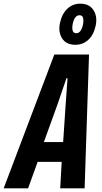

<svg xmlns="http://www.w3.org/2000/svg" viewBox="-75 -1026 555 1046"><path d="M-55 0 221 -729H410L386 0H253L261 -144H130L78 0ZM164 -252H269L283 -461L293 -600H287L240 -462ZM336 -782Q285 -782 263 -817.5Q241 -853 252 -902Q263 -952 292.5 -979Q322 -1006 362 -1006Q412 -1006 434.5 -970.5Q457 -935 446 -885Q435 -835 405.5 -808.5Q376 -782 336 -782ZM341 -845Q366 -845 377 -891Q381 -911 378 -927Q375 -943 358 -943Q331 -943 321 -895Q317 -876 320.5 -860.5Q324 -845 341 -845Z"/></svg>

Font: Mona Sans Condensed
Style: Bold Italic
Weight: 700
Width: 3
Italic angle: -11.7°
Designer: Deni Anggara
Foundry: GitHub
Version: Version 1.001; ttfautohint (v1.8.4.7-5d5b);gftools[0.9.31]